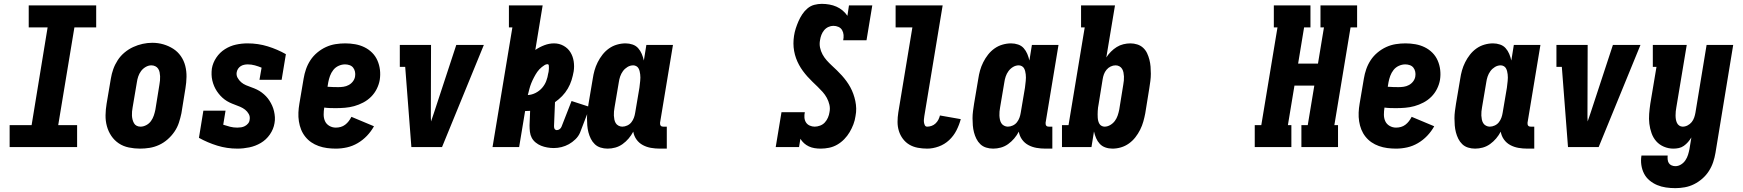

<svg xmlns="http://www.w3.org/2000/svg" viewBox="-20 -763 9040 996"><path d="M30 0V-114H144L227 -621H129V-735H479V-621H366L282 -114H380V0Z M706 8Q677 8 648 2Q619 -4 596 -19.5Q573 -35 557.5 -58Q542 -81 534.5 -108.5Q527 -136 527.5 -165.5Q528 -195 533 -225L555 -355Q559 -380 567.5 -404Q576 -428 590.5 -450.5Q605 -473 626 -490.5Q647 -508 671 -519Q695 -530 720 -535.5Q745 -541 770 -541Q800 -541 827.5 -533Q855 -525 878.5 -510Q902 -495 918 -472Q934 -449 941 -421.5Q948 -394 947.5 -364.5Q947 -335 942 -305L921 -175Q916 -151 908 -126.5Q900 -102 885 -80Q870 -58 849.5 -40Q829 -22 805 -11Q781 0 756 4Q731 8 706 8ZM709 -106Q724 -106 739 -114Q754 -122 763.5 -135.5Q773 -149 778 -164Q783 -179 786 -194L807 -324Q809 -335 810 -346Q811 -357 810.5 -367.5Q810 -378 808 -388Q806 -398 800.5 -406.5Q795 -415 785.5 -419.5Q776 -424 765 -424Q750 -424 735.5 -415.5Q721 -407 711.5 -394Q702 -381 697 -366Q692 -351 690 -336L668 -206Q666 -195 665 -184.5Q664 -174 664.5 -163.5Q665 -153 667.5 -143Q670 -133 675 -124Q680 -115 689 -110.5Q698 -106 709 -106Z M1212 8Q1157 8 1107 -7.5Q1057 -23 1012 -48L1035 -189H1150L1138 -116Q1156 -110 1173.5 -105.5Q1191 -101 1211 -101Q1221 -101 1231 -102.5Q1241 -104 1250.5 -109Q1260 -114 1267 -122.5Q1274 -131 1275 -142Q1278 -158 1270.5 -171.5Q1263 -185 1251.5 -194Q1240 -203 1226 -209Q1212 -215 1198 -220Q1184 -225 1170.5 -231.5Q1157 -238 1145 -247Q1133 -256 1123 -267Q1113 -278 1105 -290Q1097 -302 1091 -316Q1085 -330 1081.5 -345Q1078 -360 1077.5 -375.5Q1077 -391 1079 -407Q1084 -437 1102 -464Q1120 -491 1147 -508Q1174 -525 1204 -531.5Q1234 -538 1264 -538Q1319 -538 1369 -522.5Q1419 -507 1463 -482L1441 -349H1326L1337 -412Q1320 -419 1302 -424Q1284 -429 1265 -429Q1256 -429 1246.5 -427Q1237 -425 1229 -420Q1221 -415 1215.5 -407Q1210 -399 1208 -389Q1205 -373 1212.5 -359.5Q1220 -346 1231 -336.5Q1242 -327 1256 -321Q1270 -315 1284.5 -310Q1299 -305 1312.5 -298.5Q1326 -292 1338 -283Q1350 -274 1360 -263.5Q1370 -253 1378 -240.5Q1386 -228 1392 -214.5Q1398 -201 1401.5 -186Q1405 -171 1406 -155.5Q1407 -140 1404 -124Q1399 -93 1380 -65.5Q1361 -38 1333 -21.5Q1305 -5 1273.5 1.5Q1242 8 1212 8Z M1722 8Q1699 8 1676.5 5Q1654 2 1633 -5.5Q1612 -13 1594.5 -25Q1577 -37 1563.5 -54Q1550 -71 1542 -91Q1534 -111 1530.5 -133.5Q1527 -156 1528 -179Q1529 -202 1533 -225L1555 -355Q1559 -380 1567.5 -404.5Q1576 -429 1590.5 -451Q1605 -473 1626 -490.5Q1647 -508 1671 -519Q1695 -530 1720.5 -534Q1746 -538 1771 -538Q1797 -538 1822.5 -533.5Q1848 -529 1870.5 -518Q1893 -507 1910.5 -489.5Q1928 -472 1938 -449Q1948 -426 1951 -400.5Q1954 -375 1950 -349Q1946 -325 1934.5 -302Q1923 -279 1905 -261Q1887 -243 1864 -231Q1841 -219 1817.5 -212.5Q1794 -206 1769.5 -204Q1745 -202 1722 -202Q1706 -202 1691 -202.5Q1676 -203 1662 -205Q1659 -187 1659 -168.5Q1659 -150 1666 -134.5Q1673 -119 1688.5 -110Q1704 -101 1722 -101Q1735 -101 1747.5 -104.5Q1760 -108 1770.5 -116Q1781 -124 1789 -134.5Q1797 -145 1803 -157L1920 -108Q1905 -81 1883.5 -58.5Q1862 -36 1835.5 -20.5Q1809 -5 1780 1.5Q1751 8 1722 8ZM1735 -311Q1748 -311 1762 -313Q1776 -315 1789 -322Q1802 -329 1811 -341Q1820 -353 1822 -367Q1824 -379 1821.5 -391Q1819 -403 1812 -412Q1805 -421 1793.5 -425Q1782 -429 1770 -429Q1753 -429 1736.5 -421.5Q1720 -414 1709 -400Q1698 -386 1692 -369.5Q1686 -353 1683 -337L1679 -313Q1693 -312 1707 -311.5Q1721 -311 1735 -311Z M2114 0 2082 -416H2054V-530H2216L2215 -177Q2215 -166 2215 -155Q2215 -144 2216 -133Q2220 -144 2223.5 -155Q2227 -166 2231 -177L2347 -530H2490L2273 0Z M2853 5Q2836 5 2819 2Q2802 -1 2787 -7Q2772 -13 2759 -23.5Q2746 -34 2738.5 -48Q2731 -62 2729 -79Q2727 -96 2727 -113L2730 -188Q2724 -188 2718 -187.5Q2712 -187 2706 -187Q2706 -187 2705.5 -187Q2705 -187 2704 -187L2673 0H2535L2638 -621H2620V-735H2795L2757 -504Q2779 -519 2804 -528.5Q2829 -538 2854 -538Q2881 -538 2903.5 -525.5Q2926 -513 2939 -492Q2952 -471 2956 -445Q2960 -419 2956 -393Q2952 -370 2945 -347.5Q2938 -325 2925.5 -303.5Q2913 -282 2896 -264.5Q2879 -247 2859 -233L2854 -109Q2854 -105 2854.5 -101.5Q2855 -98 2856.5 -95Q2858 -92 2861.5 -90Q2865 -88 2868 -88Q2876 -88 2883 -93Q2890 -98 2893 -106L2945 -239L3040 -208L2989 -75Q2981 -56 2965 -40.5Q2949 -25 2931 -15Q2913 -5 2893 0Q2873 5 2853 5ZM2718 -270Q2739 -271 2758.5 -281Q2778 -291 2792 -307Q2806 -323 2813.5 -342.5Q2821 -362 2824 -383Q2826 -389 2826.5 -396Q2827 -403 2827.5 -409.5Q2828 -416 2827 -423Q2826 -430 2820 -430Q2812 -430 2804.5 -425Q2797 -420 2790.5 -415Q2784 -410 2778 -403.5Q2772 -397 2767 -390Q2762 -383 2758 -376Q2754 -369 2750 -361.5Q2746 -354 2742.5 -346.5Q2739 -339 2736 -331.5Q2733 -324 2730.5 -316.5Q2728 -309 2726 -301Q2724 -293 2722 -285Q2720 -277 2718 -270Z M3132 8Q3113 8 3095.5 2.5Q3078 -3 3065.5 -15Q3053 -27 3045 -43Q3037 -59 3032.5 -76.5Q3028 -94 3026.5 -112.5Q3025 -131 3025 -149.5Q3025 -168 3027.5 -187Q3030 -206 3033 -225L3055 -355Q3058 -376 3064 -397.5Q3070 -419 3080.5 -440Q3091 -461 3105.5 -479.5Q3120 -498 3139 -511.5Q3158 -525 3180.5 -531.5Q3203 -538 3225 -538Q3244 -538 3261.5 -532Q3279 -526 3290.5 -513Q3302 -500 3309 -483.5Q3316 -467 3320 -449L3333 -530H3471L3404 -126Q3404 -122 3404.5 -118Q3405 -114 3407.5 -111Q3410 -108 3413.5 -107Q3417 -106 3421 -106H3439V8H3403Q3379 8 3356.5 4Q3334 0 3314.5 -10.5Q3295 -21 3282 -39Q3269 -57 3265 -80Q3255 -61 3241 -44.5Q3227 -28 3209.5 -15.5Q3192 -3 3172 2.5Q3152 8 3132 8ZM3208 -106Q3221 -106 3234 -112Q3247 -118 3255.5 -129Q3264 -140 3268.5 -152.5Q3273 -165 3275 -178L3297 -308Q3298 -317 3299 -325.5Q3300 -334 3301 -343Q3302 -352 3302 -360.5Q3302 -369 3301 -377.5Q3300 -386 3298 -394Q3296 -402 3292 -409Q3288 -416 3280.5 -420Q3273 -424 3265 -424Q3249 -424 3235 -415.5Q3221 -407 3211.5 -394Q3202 -381 3197 -366Q3192 -351 3190 -336L3168 -206Q3166 -195 3165 -184.5Q3164 -174 3164.5 -163.5Q3165 -153 3167 -143Q3169 -133 3174 -124.5Q3179 -116 3188.5 -111Q3198 -106 3208 -106Z M4237 8Q4221 8 4205.5 5.5Q4190 3 4176 -3.5Q4162 -10 4151 -20Q4140 -30 4132 -43L4125 0H4004L4034 -181H4155Q4152 -167 4153 -153Q4154 -139 4161 -128Q4168 -117 4180.5 -111.5Q4193 -106 4206 -106Q4220 -106 4234.5 -111.5Q4249 -117 4259 -128Q4269 -139 4275 -153Q4281 -167 4283 -181Q4287 -201 4282.5 -220Q4278 -239 4269 -255.5Q4260 -272 4247.5 -286Q4235 -300 4221.5 -313Q4208 -326 4194.5 -339Q4181 -352 4168.5 -366Q4156 -380 4145 -395Q4134 -410 4125 -426.5Q4116 -443 4109.5 -461Q4103 -479 4099.5 -498.5Q4096 -518 4096 -537.5Q4096 -557 4099 -577Q4102 -597 4108 -615.5Q4114 -634 4122 -652.5Q4130 -671 4141.5 -688.5Q4153 -706 4169 -719.5Q4185 -733 4204.5 -738Q4224 -743 4243 -743Q4263 -743 4282.5 -739.5Q4302 -736 4319 -728.5Q4336 -721 4350.5 -709Q4365 -697 4376 -681L4384 -735H4505L4475 -554H4354Q4357 -568 4356 -581.5Q4355 -595 4348.5 -606.5Q4342 -618 4329.5 -623.5Q4317 -629 4303 -629Q4290 -629 4277 -623Q4264 -617 4255 -606Q4246 -595 4241 -582Q4236 -569 4234 -555Q4230 -535 4234 -516Q4238 -497 4247 -480.5Q4256 -464 4268.5 -450Q4281 -436 4294.5 -423.5Q4308 -411 4321.5 -398Q4335 -385 4347.5 -371Q4360 -357 4371 -342Q4382 -327 4391 -310.5Q4400 -294 4406.5 -276Q4413 -258 4417 -239Q4421 -220 4421.5 -200.5Q4422 -181 4418 -161Q4415 -139 4407 -118Q4399 -97 4387.5 -77.5Q4376 -58 4359.5 -41Q4343 -24 4323 -12.5Q4303 -1 4281 3.5Q4259 8 4237 8Z M4790 8Q4765 8 4741 3.5Q4717 -1 4697.5 -12.5Q4678 -24 4664 -42.5Q4650 -61 4643 -83.5Q4636 -106 4636 -130.5Q4636 -155 4640 -180L4713 -621H4626V-735H4870L4775 -161Q4774 -153 4773 -145Q4772 -137 4773 -129Q4774 -121 4777.5 -113.5Q4781 -106 4790 -106Q4801 -106 4812.5 -110Q4824 -114 4833 -122.5Q4842 -131 4847.5 -141.5Q4853 -152 4856 -164L4964 -145Q4956 -115 4941.5 -86.5Q4927 -58 4903.5 -36Q4880 -14 4849.5 -3Q4819 8 4790 8Z M5132 8Q5113 8 5095.5 2.5Q5078 -3 5065.5 -15Q5053 -27 5045 -43Q5037 -59 5032.5 -76.5Q5028 -94 5026.5 -112.5Q5025 -131 5025 -149.5Q5025 -168 5027.5 -187Q5030 -206 5033 -225L5055 -355Q5058 -376 5064 -397.5Q5070 -419 5080.5 -440Q5091 -461 5105.5 -479.5Q5120 -498 5139 -511.5Q5158 -525 5180.5 -531.5Q5203 -538 5225 -538Q5244 -538 5261.5 -532Q5279 -526 5290.5 -513Q5302 -500 5309 -483.5Q5316 -467 5320 -449L5333 -530H5471L5404 -126Q5404 -122 5404.5 -118Q5405 -114 5407.5 -111Q5410 -108 5413.5 -107Q5417 -106 5421 -106H5439V8H5403Q5379 8 5356.5 4Q5334 0 5314.5 -10.5Q5295 -21 5282 -39Q5269 -57 5265 -80Q5255 -61 5241 -44.5Q5227 -28 5209.5 -15.5Q5192 -3 5172 2.5Q5152 8 5132 8ZM5208 -106Q5221 -106 5234 -112Q5247 -118 5255.5 -129Q5264 -140 5268.5 -152.5Q5273 -165 5275 -178L5297 -308Q5298 -317 5299 -325.5Q5300 -334 5301 -343Q5302 -352 5302 -360.5Q5302 -369 5301 -377.5Q5300 -386 5298 -394Q5296 -402 5292 -409Q5288 -416 5280.5 -420Q5273 -424 5265 -424Q5249 -424 5235 -415.5Q5221 -407 5211.5 -394Q5202 -381 5197 -366Q5192 -351 5190 -336L5168 -206Q5166 -195 5165 -184.5Q5164 -174 5164.5 -163.5Q5165 -153 5167 -143Q5169 -133 5174 -124.5Q5179 -116 5188.5 -111Q5198 -106 5208 -106Z M5751 8Q5732 8 5714.5 2Q5697 -4 5685 -17Q5673 -30 5666 -46.5Q5659 -63 5655 -81L5642 0H5489V-114H5523L5607 -621H5588V-735H5764L5719 -465Q5729 -481 5743 -495Q5757 -509 5773 -519Q5789 -529 5807.5 -533.5Q5826 -538 5844 -538Q5862 -538 5879.5 -532.5Q5897 -527 5910 -515Q5923 -503 5930.5 -487Q5938 -471 5942.5 -453.5Q5947 -436 5948.5 -417.5Q5950 -399 5950 -380.5Q5950 -362 5947.5 -343Q5945 -324 5942 -305L5921 -175Q5917 -154 5911 -132.5Q5905 -111 5894.5 -90Q5884 -69 5869.5 -50.5Q5855 -32 5836 -18.5Q5817 -5 5795 1.5Q5773 8 5751 8ZM5710 -106Q5725 -106 5739.5 -114.5Q5754 -123 5763.5 -136Q5773 -149 5778 -164Q5783 -179 5786 -194L5807 -324Q5809 -335 5810 -345.5Q5811 -356 5810.5 -366.5Q5810 -377 5808 -387Q5806 -397 5801 -405.5Q5796 -414 5787 -419Q5778 -424 5767 -424Q5754 -424 5741.5 -418Q5729 -412 5720 -401Q5711 -390 5706.5 -377.5Q5702 -365 5700 -352L5679 -222Q5677 -213 5676 -204.5Q5675 -196 5674.5 -187Q5674 -178 5674 -169.5Q5674 -161 5674.5 -152.5Q5675 -144 5677 -136Q5679 -128 5683 -121Q5687 -114 5694.5 -110Q5702 -106 5710 -106Z M6489 0V-114H6523L6607 -621H6588V-735H6778V-621H6745L6714 -433H6817L6848 -621H6830V-735H7020V-621H6986L6902 -114H6921V0H6731V-114H6764L6798 -319H6695L6661 -114H6679V0Z M7222 8Q7199 8 7176.5 5Q7154 2 7133 -5.5Q7112 -13 7094.5 -25Q7077 -37 7063.5 -54Q7050 -71 7042 -91Q7034 -111 7030.5 -133.5Q7027 -156 7028 -179Q7029 -202 7033 -225L7055 -355Q7059 -380 7067.5 -404.5Q7076 -429 7090.5 -451Q7105 -473 7126 -490.5Q7147 -508 7171 -519Q7195 -530 7220.5 -534Q7246 -538 7271 -538Q7297 -538 7322.5 -533.5Q7348 -529 7370.5 -518Q7393 -507 7410.5 -489.5Q7428 -472 7438 -449Q7448 -426 7451 -400.5Q7454 -375 7450 -349Q7446 -325 7434.5 -302Q7423 -279 7405 -261Q7387 -243 7364 -231Q7341 -219 7317.5 -212.5Q7294 -206 7269.5 -204Q7245 -202 7222 -202Q7206 -202 7191 -202.5Q7176 -203 7162 -205Q7159 -187 7159 -168.5Q7159 -150 7166 -134.5Q7173 -119 7188.5 -110Q7204 -101 7222 -101Q7235 -101 7247.5 -104.5Q7260 -108 7270.5 -116Q7281 -124 7289 -134.5Q7297 -145 7303 -157L7420 -108Q7405 -81 7383.5 -58.5Q7362 -36 7335.5 -20.5Q7309 -5 7280 1.5Q7251 8 7222 8ZM7235 -311Q7248 -311 7262 -313Q7276 -315 7289 -322Q7302 -329 7311 -341Q7320 -353 7322 -367Q7324 -379 7321.5 -391Q7319 -403 7312 -412Q7305 -421 7293.5 -425Q7282 -429 7270 -429Q7253 -429 7236.5 -421.5Q7220 -414 7209 -400Q7198 -386 7192 -369.5Q7186 -353 7183 -337L7179 -313Q7193 -312 7207 -311.5Q7221 -311 7235 -311Z M7632 8Q7613 8 7595.5 2.5Q7578 -3 7565.5 -15Q7553 -27 7545 -43Q7537 -59 7532.5 -76.5Q7528 -94 7526.5 -112.5Q7525 -131 7525 -149.5Q7525 -168 7527.5 -187Q7530 -206 7533 -225L7555 -355Q7558 -376 7564 -397.5Q7570 -419 7580.5 -440Q7591 -461 7605.5 -479.5Q7620 -498 7639 -511.5Q7658 -525 7680.5 -531.5Q7703 -538 7725 -538Q7744 -538 7761.5 -532Q7779 -526 7790.5 -513Q7802 -500 7809 -483.5Q7816 -467 7820 -449L7833 -530H7971L7904 -126Q7904 -122 7904.5 -118Q7905 -114 7907.5 -111Q7910 -108 7913.5 -107Q7917 -106 7921 -106H7939V8H7903Q7879 8 7856.5 4Q7834 0 7814.5 -10.5Q7795 -21 7782 -39Q7769 -57 7765 -80Q7755 -61 7741 -44.5Q7727 -28 7709.5 -15.5Q7692 -3 7672 2.5Q7652 8 7632 8ZM7708 -106Q7721 -106 7734 -112Q7747 -118 7755.5 -129Q7764 -140 7768.5 -152.5Q7773 -165 7775 -178L7797 -308Q7798 -317 7799 -325.5Q7800 -334 7801 -343Q7802 -352 7802 -360.5Q7802 -369 7801 -377.5Q7800 -386 7798 -394Q7796 -402 7792 -409Q7788 -416 7780.5 -420Q7773 -424 7765 -424Q7749 -424 7735 -415.5Q7721 -407 7711.5 -394Q7702 -381 7697 -366Q7692 -351 7690 -336L7668 -206Q7666 -195 7665 -184.5Q7664 -174 7664.5 -163.5Q7665 -153 7667 -143Q7669 -133 7674 -124.5Q7679 -116 7688.5 -111Q7698 -106 7708 -106Z M8114 0 8082 -416H8054V-530H8216L8215 -177Q8215 -166 8215 -155Q8215 -144 8216 -133Q8220 -144 8223.5 -155Q8227 -166 8231 -177L8347 -530H8490L8273 0Z M8671 213Q8646 213 8622 209.5Q8598 206 8576.5 197Q8555 188 8537 173Q8519 158 8508.5 137.5Q8498 117 8494.5 93Q8491 69 8495 44H8631Q8630 54 8631 64.5Q8632 75 8637 83Q8642 91 8651.5 95Q8661 99 8671 99Q8686 99 8700 90.5Q8714 82 8723 68.5Q8732 55 8736.5 40.5Q8741 26 8744 11L8754 -50Q8746 -37 8736.5 -26Q8727 -15 8715 -6.5Q8703 2 8689 5Q8675 8 8661 8Q8635 8 8611.5 -2Q8588 -12 8572 -30Q8556 -48 8547.5 -72Q8539 -96 8536 -121Q8533 -146 8535 -172Q8537 -198 8541 -225L8573 -416H8554V-530H8730L8676 -206Q8674 -196 8673 -185.5Q8672 -175 8672 -164.5Q8672 -154 8673.5 -144.5Q8675 -135 8679 -126Q8683 -117 8691 -111.5Q8699 -106 8709 -106Q8722 -106 8734.5 -112.5Q8747 -119 8755.5 -129.5Q8764 -140 8768.5 -153Q8773 -166 8775 -178L8833 -530H8971L8879 30Q8875 54 8867 78Q8859 102 8845 124Q8831 146 8811 163.5Q8791 181 8768 192.5Q8745 204 8720 208.5Q8695 213 8671 213Z"/></svg>

Font: Iosevka Slab Heavy
Style: Italic
Weight: 900
Italic angle: -9°
Monospace: yes
Designer: Belleve Invis
Foundry: Belleve Invis
Version: Version 11.1.0; ttfautohint (v1.8.3)